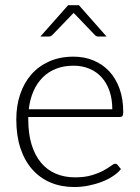

<svg xmlns="http://www.w3.org/2000/svg" viewBox="-20 -728 551 754"><path d="M268.5 -505.5Q310.5 -505.5 346.2 -491Q382 -476.5 408.2 -448.8Q434.5 -421 449.2 -380.5Q464 -340 464 -287.5Q464 -276.5 460.8 -272.5Q457.5 -268.5 450.5 -268.5H91V-259Q91 -203 104 -160.5Q117 -118 141 -89.2Q165 -60.5 199 -46Q233 -31.5 275 -31.5Q312.5 -31.5 340 -39.8Q367.5 -48 386.2 -58.2Q405 -68.5 416 -76.8Q427 -85 432 -85Q438.5 -85 442 -80L455 -64Q443 -49 423.2 -36Q403.5 -23 379.2 -13.8Q355 -4.5 327.2 1Q299.5 6.5 271.5 6.5Q220.5 6.5 178.5 -11.2Q136.5 -29 106.5 -63Q76.5 -97 60.2 -146.2Q44 -195.5 44 -259Q44 -312.5 59.2 -357.8Q74.5 -403 103.2 -435.8Q132 -468.5 173.8 -487Q215.5 -505.5 268.5 -505.5ZM269 -470Q230.5 -470 200 -458Q169.5 -446 147.2 -423.5Q125 -401 111.2 -369.5Q97.5 -338 93 -299H421Q421 -339 410 -370.8Q399 -402.5 379 -424.5Q359 -446.5 331 -458.2Q303 -470 269 -470ZM398.5 -584.5H366Q358 -584.5 352.5 -590.5L274.5 -672Q271.5 -674 269 -677.5Q268 -675.5 266.5 -674.2Q265 -673 264 -672L185.5 -590.5Q183 -588 179.5 -586.2Q176 -584.5 172 -584.5H138.5L247.5 -707.5H290Z"/></svg>

Font: Lato TR Light
Style: Regular
Weight: 300
Designer: Lukasz Dziedzic
Foundry: Lukasz Dziedzic
Version: Version 1.104 2013